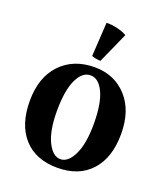

<svg xmlns="http://www.w3.org/2000/svg" viewBox="-142 -861 845 975"><g transform="rotate(20 281.0 -374.0)"><path d="M34.2 -257.8Q34.2 -385.3 103.3 -458Q172.4 -530.8 287.1 -530.8Q393.6 -530.8 460.7 -457.5Q527.8 -384.3 527.8 -257.8Q527.8 -129.4 462.6 -57.6Q397.5 14.2 280.8 14.2Q164.1 14.2 99.1 -57.6Q34.2 -129.4 34.2 -257.8ZM181.2 -257.8Q181.2 -150.9 210.2 -91.6Q239.3 -32.2 280.8 -32.2Q322.3 -32.2 351.1 -91.6Q379.9 -150.9 379.9 -257.8Q379.9 -367.7 352.5 -426.3Q325.2 -484.9 280.8 -484.9Q236.3 -484.9 208.7 -426Q181.2 -367.2 181.2 -257.8ZM253.9 -580.1 265.1 -763.2Q291.5 -764.6 325.2 -756.3Q358.9 -748 376 -736.8L301.8 -570.8Q271 -572.8 253.9 -580.1Z"/></g></svg>

Font: Arima
Style: Bold
Weight: 700
Designer: Joana Correia and Natanael Gama
Foundry: NDISCOVER
Version: Version 1.100;Glyphs 3.1.2 (3151)